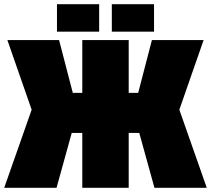

<svg xmlns="http://www.w3.org/2000/svg" viewBox="-20 -890 1000 910"><path d="M590 0H370V-260H320L248 0H0L130 -370L15 -700H260L325 -450H370V-700H590V-450H635L700 -700H945L830 -370L960 0H712L640 -260H590ZM250 -740V-870H450V-740ZM510 -740V-870H710V-740Z"/></svg>

Font: Tektur Black
Style: Regular
Weight: 900
Designer: Adam Jagosz
Foundry: Adam Jagosz
Version: Version 1.005;gftools[0.9.30]